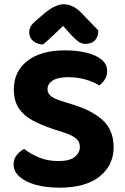

<svg xmlns="http://www.w3.org/2000/svg" viewBox="-20 -859 584 896"><path d="M252.4 -107.4Q305.8 -107.4 329.2 -126.9Q352.7 -146.4 352.7 -173.1Q352.7 -198.2 334.2 -213.3Q315.7 -228.4 280 -240L227.2 -256.9Q173 -275.2 131.7 -297.3Q90.5 -319.3 67.5 -354Q44.6 -388.6 44.6 -442.6Q44.6 -525.6 107.8 -574.8Q171 -624 283 -624Q340 -624 384.4 -612.9Q428.8 -601.8 454.5 -580.4Q480.1 -559 480.1 -527.6Q480.1 -505.4 469.3 -488.5Q458.5 -471.5 443 -460.2Q420.2 -475.6 381.9 -487.2Q343.6 -498.8 298.2 -498.8Q250 -498.8 225.9 -483.2Q201.8 -467.6 201.8 -442.6Q201.8 -422.8 217.9 -410.3Q234.1 -397.8 266.3 -387.8L321.2 -370.6Q412.4 -342.5 461.3 -296.3Q510.2 -250.2 510.2 -171.6Q510.2 -88 445.1 -35.6Q380 16.8 257 16.8Q196 16.8 147.8 3.7Q99.7 -9.4 71.5 -34.1Q43.4 -58.8 43.4 -91.7Q43.4 -117.8 58.8 -136.2Q74.2 -154.5 92.8 -164.1Q119.6 -142.1 160.5 -124.8Q201.3 -107.4 252.4 -107.4ZM274.6 -738.1Q252.6 -717.3 228.7 -694.3Q204.8 -671.3 181.1 -651.4Q153.5 -651.9 134.9 -667.6Q116.3 -683.3 116.3 -707.2Q116.3 -726 125.7 -739.6Q135.1 -753.2 158.2 -771.8L194.4 -802.6Q241.5 -839.1 276.4 -839.1Q320.4 -839.1 357.6 -800.9L438.8 -717Q438.8 -686.1 422.5 -670.1Q406.1 -654.2 378.2 -654.2Q360.4 -654.2 345 -665.5Q329.7 -676.8 308.1 -700.4Z"/></svg>

Font: Baloo Bhaijaan 2
Style: Regular
Weight: 400
Designer: Sanskriti Dholi, Noopur Datye and Ek Type
Foundry: Ek Type
Version: Version 1.701